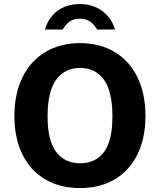

<svg xmlns="http://www.w3.org/2000/svg" viewBox="-20 -954 820 984"><path d="M53.8 -359.5Q53.8 -473.6 95.4 -558.1Q137 -642.5 213.2 -687.8Q289.4 -733 390.8 -733Q491.5 -733 567.2 -687.8Q642.9 -642.6 684.2 -558.3Q725.5 -474 725.5 -360Q725.5 -247 684.7 -163.4Q643.9 -79.9 568.2 -34.9Q492.5 10 390.5 10Q287.6 10 211.7 -34.7Q135.8 -79.4 94.8 -162.8Q53.8 -246.2 53.8 -359.5ZM556.2 -357.8Q556.2 -485.4 512.6 -545.6Q469 -605.8 390.8 -605.8Q311.9 -605.8 267.8 -545.3Q223.8 -484.9 223.8 -357.8Q223.8 -233.5 267.8 -175.4Q311.9 -117.2 391 -117.2Q469.9 -117.2 513.1 -175.2Q556.2 -233.2 556.2 -357.8ZM389.5 -933.5Q346.8 -933.5 310.4 -918.6Q274.1 -903.6 248.2 -874.2Q222.2 -844.8 210.5 -802.5H301Q304.2 -808.2 305.4 -809.4Q319.1 -831.8 339.5 -845Q359.9 -858.2 389.5 -858.2Q420.8 -858.2 441.9 -843.2Q463.1 -828.2 478 -802.5H569.8Q557.9 -843 531.6 -872.5Q505.4 -902 468.9 -917.8Q432.4 -933.5 389.5 -933.5Z"/></svg>

Font: Public Sans VF
Style: Regular
Weight: 400
Designer: Pablo Impallari, Rodrigo Fuenzalida (Modified by Dan O. Williams and USWDS)
Version: Version 1.003